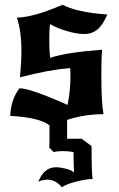

<svg xmlns="http://www.w3.org/2000/svg" viewBox="-20 -504 500 807"><path d="M187 116Q188 101 188 70V23Q147 -10 23 -17Q26 -87 62 -133Q107 -133 264 -63Q276 -126 276 -177Q276 -209 275 -218Q181 -210 64 -179Q70 -247 70 -288Q70 -374 51 -430Q120 -431 243 -484Q304 -452 431 -443Q413 -400 390 -380.5Q367 -361 333 -361Q303 -361 260.5 -373.5Q218 -386 190 -403Q187 -371 187 -337Q187 -289 191 -261Q259 -284 409 -295Q406 -260 406 -193Q406 -70 415 -24Q334 -24 262 0V79H323L365 110Q365 241 370 248Q340 249 299.5 259.5Q259 270 240 283Q214 251 179 251Q158 251 141 260Q165 199 215 199Q232 199 256.5 205Q281 211 291 221Q291 218 290.5 205.5Q290 193 289.5 171Q289 149 289 135Q265 131 244 131Q222 131 205 135Q202 131 187 116Z"/></svg>

Font: NewRocker
Style: Regular
Weight: 400
Designer: Pablo Impallari, Brenda Gallo, Rodrigo Fuenzalida
Foundry: Pablo Impallari, Brenda Gallo, Rodrigo Fuenzalida
Version: Version 1.000